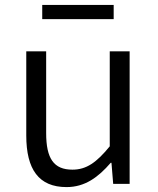

<svg xmlns="http://www.w3.org/2000/svg" viewBox="-20 -749 642 782"><path d="M251 13C326 13 380 -27 431 -86H434L441 0H508V-540H427V-153C373 -87 332 -58 275 -58C199 -58 168 -103 168 -207V-540H87V-197C87 -59 138 13 251 13ZM152 -671H443V-729H152Z"/></svg>

Font: Noto Sans CJK JP DemiLight
Style: Regular
Weight: 350
Designer: Ryoko NISHIZUKA (kana & ideographs); Paul D. Hunt (Latin, Greek & Cyrillic); Wenlong ZHANG (bopomofo); Sandoll Communica
Foundry: Adobe Systems Incorporated
Version: Version 1.004;PS 1.004;hotconv 1.0.82;makeotf.lib2.5.63406